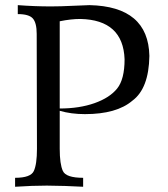

<svg xmlns="http://www.w3.org/2000/svg" viewBox="-20 -713 642 733"><path d="M208 -298.8Q283.2 -298.8 341.1 -319.3Q398.9 -339.8 427.2 -375Q455.6 -410.2 455.6 -486.8Q450.2 -637.2 286.6 -640.6Q251 -640.6 208 -631.8ZM297.4 0Q228 -3.9 158.7 -4.4Q103.5 -4.4 37.6 0V-34.2Q97.2 -34.2 109.1 -60.1Q121.1 -85.9 121.1 -145L120.1 -583.5Q120.1 -625.5 105.5 -642.3Q90.8 -659.2 47.9 -659.2V-693.4Q112.3 -688.5 174.8 -688.5Q210 -688.5 258.8 -690.9Q307.6 -693.4 321.8 -693.4Q546.4 -688.5 550.3 -499.5Q548.3 -375 485.4 -328.6Q425.3 -277.3 304.2 -277.3Q251.5 -277.3 208 -290V-145Q208 -86.4 220 -60.3Q231.9 -34.2 297.4 -34.2Z"/></svg>

Font: Almanac
Style: Regular
Weight: 400
Designer: Eden's Almanac
Version: Version 3.501;March 28, 2021;FontCreator 13.0.0.2683 64-bit